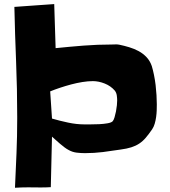

<svg xmlns="http://www.w3.org/2000/svg" viewBox="-20 -761 826 932"><path d="M741.2 -254.9Q741.2 -241.2 740.7 -225.1Q740.2 -209 737.8 -192.4Q735.4 -175.8 731 -160.6Q726.6 -145.5 718.8 -133.8Q702.1 -109.4 687.5 -92.3Q672.9 -75.2 655.8 -64Q638.7 -52.7 617.2 -45.9Q595.7 -39.1 566.4 -35.2Q522.5 -28.3 479.5 -22.9Q436.5 -17.6 392.6 -17.6Q373 -17.6 352.5 -20Q332 -22.5 314.5 -32.2Q304.7 -37.1 293.5 -45.4Q282.2 -53.7 271.5 -63Q260.7 -72.3 250.5 -81.5Q240.2 -90.8 232.4 -97.7L226.6 147.5Q199.2 149.4 171.9 148.9Q144.5 148.4 116.2 148.4Q99.6 148.4 84.5 148.9Q69.3 149.4 52.7 150.4Q56.6 66.4 60.1 -17.1Q63.5 -100.6 63.5 -183.6V-196.3Q63.5 -330.1 58.1 -461.9Q52.7 -593.8 49.8 -727.5Q98.6 -731.4 146.5 -734.4Q194.3 -737.3 243.2 -741.2L250 -527.3Q317.4 -534.2 385.3 -539.6Q453.1 -544.9 521.5 -544.9Q530.3 -544.9 540.5 -545.4Q550.8 -545.9 559.6 -543.9Q583 -539.1 607.4 -531.7Q631.8 -524.4 653.3 -512.7Q674.8 -501 691.4 -483.4Q708 -465.8 716.8 -440.4Q722.7 -420.9 727.5 -397Q732.4 -373 735.4 -348.1Q738.3 -323.2 739.7 -299.3Q741.2 -275.4 741.2 -254.9ZM548.8 -273.4Q548.8 -284.2 546.9 -297.9Q544.9 -311.5 537.1 -321.3Q517.6 -343.8 488.3 -355.5Q459 -367.2 430.7 -367.2Q407.2 -367.2 379.9 -362.8Q352.5 -358.4 325.2 -351.1Q297.9 -343.8 271.5 -335Q245.1 -326.2 223.6 -317.4L232.4 -185.5Q268.6 -174.8 310.1 -166Q351.6 -157.2 388.7 -157.2Q398.4 -157.2 418.9 -157.2Q439.5 -157.2 461.4 -158.2Q483.4 -159.2 502.4 -162.6Q521.5 -166 527.3 -172.9Q532.2 -178.7 536.1 -191.9Q540 -205.1 543 -220.2Q545.9 -235.4 547.4 -250Q548.8 -264.6 548.8 -273.4Z"/></svg>

Font: Slackey
Style: Regular
Weight: 400
Designer: Squid
Foundry: Font Diner, Inc DBA Sideshow
Version: Version 1.000